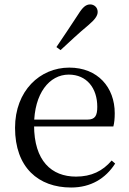

<svg xmlns="http://www.w3.org/2000/svg" viewBox="-20 -838 587 873"><path d="M303.3 14.6C393 14.6 460 -26.3 503.6 -94.3L487.7 -108.1C446.8 -60.3 395.7 -35 325.5 -35C214.4 -35 134.9 -106.4 134.9 -268.7C134.9 -413.6 204.8 -498.8 292.6 -498.8C374.3 -498.8 422.3 -437.4 422.3 -352.3C422.3 -311.7 412.3 -294.2 377.3 -294.2H86.6V-262.9H495.4C499.7 -278.8 501.7 -298.9 501.7 -323.2C501.7 -440.7 424.6 -530.6 294.9 -530.6C162.1 -530.6 48.4 -425.5 48.4 -256.8C48.4 -76.2 154.8 14.6 303.3 14.6ZM236.5 -624 255.3 -610.1C296.8 -648.4 336.9 -686.4 381.2 -723.1C411.6 -748.9 424.1 -766.3 424.1 -783.8C424.1 -805.4 407 -817.9 390.3 -817.9C370.7 -817.9 356.2 -805.6 335.7 -772.8C301.8 -720.5 269.5 -673 236.5 -624Z"/></svg>

Font: Source Han Serif TW VF
Style: Regular
Weight: 250
Designer: Ryoko NISHIZUKA 西塚涼子 (kana & ideographs); Frank Grießhammer (Latin, Greek & Cyrillic); Wenlong ZHANG 张文龙 (bopomofo); San
Foundry: Adobe
Version: Version 2.002;hotconv 1.1.0;makeotfexe 2.6.0